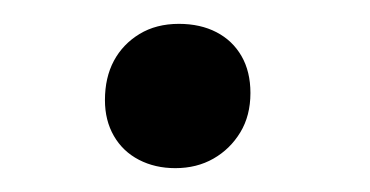

<svg xmlns="http://www.w3.org/2000/svg" viewBox="-20 -519 310 161"><path d="M68 -435Q68 -454 75.5 -468Q83 -482 97 -490.5Q111 -499 130 -499Q148 -499 161.5 -492Q175 -485 182.5 -472Q190 -459 190 -441Q190 -422 181.5 -408Q173 -394 159 -386Q145 -378 127 -378Q110 -378 96.5 -385Q83 -392 75.5 -405Q68 -418 68 -435Z"/></svg>

Font: Literata 18pt Light
Style: Italic
Weight: 300
Italic angle: -2°
Designer: Latin by Veronika Burian and Jose Scaglione. Greek by Irene Vlachou. Cyrillic by Vera Evstafieva
Foundry: TypeTogether
Version: Version 3.103;gftools[0.9.29]